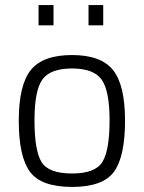

<svg xmlns="http://www.w3.org/2000/svg" viewBox="-20 -727 567 757"><path d="M264 -510Q378 -510 425.5 -451Q473 -392 473 -251Q473 -110 429.5 -50Q386 10 264 10Q142 10 98 -50Q54 -110 54 -251Q54 -392 101.5 -451Q149 -510 264 -510ZM264 -43Q356 -43 384 -89Q412 -135 412 -252.5Q412 -370 380.5 -413.5Q349 -457 264 -457Q179 -457 147.5 -414Q116 -371 116 -252.5Q116 -134 143.5 -88.5Q171 -43 264 -43ZM132 -627V-707H191V-627ZM329 -627V-707H387V-627Z"/></svg>

Font: Titillium Web[RUS by Daymarius]
Style: Regular
Weight: 300
Designer: Cyrillization by Daymarius
Foundry: Cyrillization by Daymarius
Version: Version 1.002 September 12, 2018